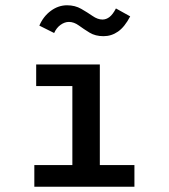

<svg xmlns="http://www.w3.org/2000/svg" viewBox="-20 -707 640 727"><path d="M110 0V-82H254V-381H117V-463H358V-82H489V0ZM419 -675 473 -645Q452 -605 427 -587.5Q402 -570 372 -570Q341 -570 319 -583.5Q297 -597 278.5 -610.5Q260 -624 241 -624Q225 -624 209.5 -613Q194 -602 185 -582L129 -610Q144 -645 172.5 -666Q201 -687 234 -687Q264 -687 287.5 -673.5Q311 -660 330.5 -646.5Q350 -633 368 -633Q382 -633 394.5 -642.5Q407 -652 419 -675Z"/></svg>

Font: Inconsolata Expanded SemiBold
Style: Regular
Weight: 600
Width: 7
Monospace: yes
Designer: Raph Levien, Cyreal, Brenton Simpson
Foundry: Raph Levien, Cyreal, Google
Version: Version 3.001; ttfautohint (v1.8.2.53-6de2)